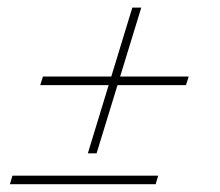

<svg xmlns="http://www.w3.org/2000/svg" viewBox="-20 -474 565 494"><path d="M320.5 -454.5H343.5L228.5 -79.5H206ZM90.5 -277H465.5L458.5 -255H83.5ZM12 -22H387L380.5 0H5.5Z"/></svg>

Font: Newsreader 36pt ExtraLight
Style: Italic
Weight: 250
Italic angle: -17°
Designer: Hugues Gentile
Foundry: Production Type
Version: Version 1.003